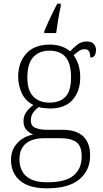

<svg xmlns="http://www.w3.org/2000/svg" viewBox="-20 -786 559 1046"><path d="M235 240Q139 240 89.5 198.5Q40 157 40 85Q40 44 58 15Q76 -14 103.5 -31Q131 -48 161 -53Q140 -61 124 -78.5Q108 -96 108 -127Q108 -156 125.5 -178.5Q143 -201 162 -214Q119 -235 99 -278Q79 -321 79 -368Q79 -446 123.5 -494.5Q168 -543 252 -543Q288 -543 316.5 -532.5Q345 -522 362 -506Q376 -522 399 -541Q422 -560 452 -560Q479 -560 491 -546.5Q503 -533 503 -514Q503 -495 495.5 -483.5Q488 -472 472 -472Q472 -518 443 -518Q424 -518 410.5 -508.5Q397 -499 381 -485Q396 -466 406.5 -435.5Q417 -405 417 -364Q417 -289 375.5 -242Q334 -195 252 -195Q240 -195 220 -197Q200 -199 192 -203Q174 -191 161 -173Q148 -155 148 -129Q148 -101 171.5 -90Q195 -79 235 -79H319Q396 -79 433.5 -43Q471 -7 471 61Q471 142 412.5 191Q354 240 235 240ZM249 -227Q306 -227 336.5 -258.5Q367 -290 367 -365Q367 -441 337 -475.5Q307 -510 249 -510Q194 -510 161.5 -475Q129 -440 129 -364Q129 -293 161.5 -260Q194 -227 249 -227ZM238 207Q337 207 381 170Q425 133 425 67Q425 9 395.5 -12Q366 -33 311 -33H218Q182 -33 152 -22Q122 -11 104 14.5Q86 40 86 84Q86 117 100 145Q114 173 147 190Q180 207 238 207ZM221 -616Q230 -637 242.5 -664.5Q255 -692 268 -719Q281 -746 292 -766H311V-753Q303 -717 297 -678.5Q291 -640 286 -606H221Z"/></svg>

Font: Noto Serif Tibetan ExtraLight
Style: Regular
Weight: 200
Designer: Monotype Design Team
Foundry: Monotype Imaging Inc.
Version: Version 2.103; ttfautohint (v1.8.4.7-5d5b)